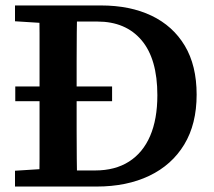

<svg xmlns="http://www.w3.org/2000/svg" viewBox="-20 -684 784 704"><path d="M391 -313H36V-367H391ZM35 0V-58L162 -66H178V0ZM124 0Q125 -51 125 -102Q125 -153 125 -205Q125 -257 125 -310V-358Q125 -409 125 -460Q125 -511 125 -562Q125 -613 124 -664H263Q262 -614 261.5 -563Q261 -512 261 -461Q261 -410 261 -358V-311Q261 -258 261 -206Q261 -154 261.5 -102.5Q262 -51 263 0ZM208 0V-59H329Q402 -59 453 -91.5Q504 -124 530.5 -185.5Q557 -247 557 -335Q557 -468 499 -536.5Q441 -605 337 -605H208V-664H350Q457 -664 535.5 -626.5Q614 -589 657.5 -516.5Q701 -444 701 -337Q701 -229 655.5 -154Q610 -79 527.5 -39.5Q445 0 334 0ZM35 -606V-664H178V-598H162Z"/></svg>

Font: Source Serif 4 SemiBold
Style: Regular
Weight: 600
Designer: Frank Grießhammer
Foundry: Adobe Systems Incorporated
Version: Version 4.004;hotconv 1.0.116;makeotfexe 2.5.65601